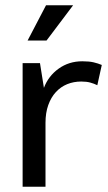

<svg xmlns="http://www.w3.org/2000/svg" viewBox="-20 -710 412 730"><path d="M66 0V-470H132L147 -376Q164 -421 203 -449Q242 -477 293 -477Q319 -477 336 -473Q353 -469 367 -463L350 -386Q338 -392 323.5 -396Q309 -400 289 -400Q260 -400 235.5 -390Q211 -380 192.5 -360Q174 -340 163.5 -310.5Q153 -281 153 -243V0ZM157 -556H85L155 -690H258Z"/></svg>

Font: Mukta Malar
Style: Regular
Weight: 400
Designer: Aadarsh Rajan, Girish Dalvi, Yashodeep Gholap
Foundry: Ek Type
Version: Version 2.538;PS 1.000;hotconv 16.6.51;makeotf.lib2.5.65220;